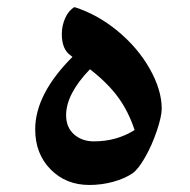

<svg xmlns="http://www.w3.org/2000/svg" viewBox="-20 -506 540 546"><path d="M80.1 -138.2Q80.1 -238.3 186 -344.2L181.2 -348.1Q155.8 -365.2 155.8 -409.2Q155.8 -433.1 165.5 -454.8Q175.3 -476.6 191.9 -485.8Q257.8 -464.8 314.9 -417.5Q372.1 -370.1 406 -310.1Q439.9 -250 439.9 -196.8Q439.9 -175.3 426 -134Q412.1 -92.8 392.6 -58.6Q373 -24.4 356.9 -13.2Q334.5 2 301.8 11Q269 20 233.9 20Q167.5 20 123.8 -24.4Q80.1 -68.8 80.1 -138.2ZM362.8 -136.2Q345.2 -189.5 315.7 -229.7Q286.1 -270 235.8 -309.1Q168 -238.8 168 -178.2Q168 -144 190.4 -124Q212.9 -104 247.1 -104Q311.5 -104 362.8 -136.2Z"/></svg>

Font: Droid Arabic Naskh
Style: Bold
Weight: 700
Designer: Pascal Zoghbi
Foundry: Ascender Corporation
Version: Version 1.00